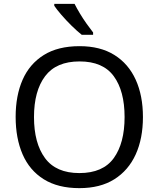

<svg xmlns="http://www.w3.org/2000/svg" viewBox="-20 -964 821 994"><path d="M720 -358Q720 -247 682.5 -164.5Q645 -82 572 -36Q499 10 391 10Q280 10 206.5 -36Q133 -82 97 -165Q61 -248 61 -359Q61 -469 97 -551Q133 -633 206.5 -679Q280 -725 392 -725Q499 -725 572 -679.5Q645 -634 682.5 -551.5Q720 -469 720 -358ZM156 -358Q156 -223 213 -145.5Q270 -68 391 -68Q513 -68 569 -145.5Q625 -223 625 -358Q625 -493 569 -569.5Q513 -646 392 -646Q271 -646 213.5 -569.5Q156 -493 156 -358ZM366 -944Q377 -922 393.5 -894.5Q410 -867 428.5 -841Q447 -815 462 -796V-784H403Q380 -802 351 -830.5Q322 -859 297.5 -887.5Q273 -916 261 -934V-944Z"/></svg>

Font: Noto Sans Tifinagh Azawagh
Style: Regular
Weight: 400
Designer: JamraPatel
Foundry: JamraPatel LLC
Version: Version 2.006; ttfautohint (v1.8.4.7-5d5b)